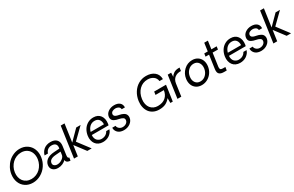

<svg xmlns="http://www.w3.org/2000/svg" viewBox="231 -2417 6265 4085"><g transform="rotate(-30 3363.5 -375.0)"><path d="M338.9 9.8Q234.4 9.8 157.2 -42Q80.1 -93.8 46.1 -181.4Q12.2 -269 26.9 -375Q38.1 -454.1 75.2 -524.9Q112.3 -595.7 167.5 -647.5Q222.7 -699.2 295.4 -729.5Q368.2 -759.8 446.8 -759.8Q550.8 -759.8 627.9 -708Q705.1 -656.2 739.3 -568.4Q773.4 -480.5 758.8 -375Q744.1 -269.5 685.1 -181.6Q626 -93.8 534.4 -42Q442.9 9.8 338.9 9.8ZM351.1 -75.2Q412.6 -75.2 468.8 -98.6Q524.9 -122.1 566.7 -162.4Q608.4 -202.6 636.7 -257.8Q665 -313 673.8 -375Q685.1 -459 660.2 -527.1Q635.3 -595.2 576.4 -635.5Q517.6 -675.8 435.1 -675.8Q373.5 -675.8 317.1 -652.3Q260.7 -628.9 218.5 -588.4Q176.3 -547.9 147.7 -492.7Q119.1 -437.5 110.8 -375Q102.1 -313 114.7 -257.8Q127.4 -202.6 158.4 -162.4Q189.5 -122.1 239.3 -98.6Q289.1 -75.2 351.1 -75.2Z M958 4.9Q878.4 4.9 832.8 -39.3Q787.1 -83.5 796.9 -154.8Q808.1 -230 870.6 -276.9Q933.1 -323.7 1048.8 -332L1183.6 -340.8L1187 -358.9Q1195.8 -419.9 1164.8 -450.9Q1133.8 -481.9 1071.8 -481.9Q1016.1 -481.9 976.3 -451.7Q936.5 -421.4 922.9 -371.1H839.8Q848.6 -407.7 867.9 -440.2Q887.2 -472.7 917 -499.3Q946.8 -525.9 990.2 -541.5Q1033.7 -557.1 1085.9 -557.1Q1185.5 -557.1 1235.1 -504.4Q1284.7 -451.7 1272 -356.9Q1269 -338.4 1242.7 -147Q1236.8 -105.5 1244.4 -88.1Q1252 -70.8 1272.9 -71.8L1262.7 0Q1250.5 0 1232.9 -2Q1159.2 -13.7 1153.8 -78.1Q1126 -42.5 1071.8 -18.8Q1017.6 4.9 958 4.9ZM981 -68.8Q1041.5 -68.8 1095.9 -104.7Q1150.4 -140.6 1162.6 -188L1174.8 -272L1047.9 -262.2Q897 -251 884.8 -157.2Q879.4 -117.2 908.7 -93Q938 -68.8 981 -68.8Z M1348.6 0 1454.6 -750H1547.9L1485.8 -314L1719.7 -549.8H1827.6L1563 -291L1782.7 0H1674.8L1479 -258.8L1441.9 0Z M2345.7 -277.8Q2340.3 -251.5 2338.4 -245.1H1926.8Q1922.4 -203.1 1932.6 -168.9Q1942.9 -134.8 1963.6 -113.5Q1984.4 -92.3 2010.7 -80.8Q2037.1 -69.3 2066.4 -68.8Q2126.5 -68.4 2169.4 -94.2Q2212.4 -120.1 2233.4 -164.1H2312.5Q2306.2 -142.1 2293.7 -120.1Q2281.2 -98.1 2259.3 -75.2Q2237.3 -52.2 2210 -34.7Q2182.6 -17.1 2143.6 -5.9Q2104.5 5.4 2060.5 4.9Q2002.9 4.4 1957.5 -17.3Q1912.1 -39.1 1884.8 -76.7Q1857.4 -114.3 1846.4 -165.3Q1835.4 -216.3 1843.8 -273.9Q1855.5 -353.5 1893.8 -416.5Q1932.1 -479.5 1995.6 -516.8Q2059.1 -554.2 2137.7 -554.2Q2251 -554.2 2307.1 -477.8Q2363.3 -401.4 2345.7 -277.8ZM2126.5 -478Q2055.7 -478 2007.1 -433.3Q1958.5 -388.7 1938.5 -314H2264.6Q2267.6 -389.2 2231.9 -433.6Q2196.3 -478 2126.5 -478Z M2576.2 8.8Q2533.7 8.8 2499 -2Q2464.4 -12.7 2442.4 -30Q2420.4 -47.4 2405.8 -70.1Q2391.1 -92.8 2385.5 -115.7Q2379.9 -138.7 2381.3 -162.1H2462.4Q2463.4 -123.5 2499 -92.5Q2534.7 -61.5 2585.4 -62Q2636.7 -63 2672.6 -88.9Q2708.5 -114.7 2714.4 -155.8Q2719.7 -197.8 2686.8 -219.2Q2653.8 -240.7 2588.4 -252.9Q2560.1 -258.8 2538.6 -265.1Q2517.1 -271.5 2494.1 -283.2Q2471.2 -294.9 2457.3 -309.8Q2443.4 -324.7 2436.3 -347.9Q2429.2 -371.1 2433.1 -399.9Q2443.4 -472.2 2506.6 -515.1Q2569.8 -558.1 2652.3 -558.1Q2737.8 -558.1 2785.6 -517.8Q2833.5 -477.5 2831.5 -401.9H2752.4Q2751.5 -424.3 2740.7 -441.2Q2730 -458 2713.6 -466.8Q2697.3 -475.6 2681.9 -479.7Q2666.5 -483.9 2651.4 -484.9Q2605.5 -486.3 2569.8 -467.5Q2534.2 -448.7 2529.3 -411.1Q2526.9 -394 2532.7 -380.6Q2538.6 -367.2 2548.3 -358.6Q2558.1 -350.1 2576.2 -342.8Q2594.2 -335.4 2609.9 -331.8Q2625.5 -328.1 2649.4 -323.2Q2676.8 -317.9 2698.5 -311Q2720.2 -304.2 2743.9 -291.3Q2767.6 -278.3 2782.2 -261.7Q2796.9 -245.1 2804.7 -219.5Q2812.5 -193.8 2808.1 -162.1Q2797.4 -88.4 2731.7 -39.8Q2666 8.8 2576.2 8.8Z M3829.1 -382.8 3817.9 -301.8 3774.9 0H3715.8L3714.8 -119.1Q3665 -55.7 3602.3 -25.4Q3539.6 4.9 3445.8 4.9Q3365.7 4.9 3303.7 -25.9Q3241.7 -56.6 3205.3 -108.6Q3168.9 -160.6 3154.8 -229Q3140.6 -297.4 3150.9 -373Q3167 -484.9 3222.4 -572.5Q3277.8 -660.2 3363.3 -709Q3448.7 -757.8 3549.8 -757.8Q3675.8 -757.8 3753.2 -695.1Q3830.6 -632.3 3832 -519H3748Q3737.8 -595.2 3680.4 -635.5Q3623 -675.8 3543.9 -675.8Q3420.4 -675.8 3336.7 -592.8Q3252.9 -509.8 3233.9 -373Q3224.6 -307.1 3237.5 -251Q3250.5 -194.8 3280.8 -156.7Q3311 -118.7 3356.2 -97.4Q3401.4 -76.2 3455.1 -76.2Q3576.2 -76.2 3646.7 -138.4Q3717.3 -200.7 3731.9 -306.2H3526.9L3538.1 -382.8Z M4261.7 -555.2 4250 -476.1Q4162.1 -481.4 4100.6 -435.8Q4039.1 -390.1 4025.9 -297.9L3983.9 0H3889.6L3967.8 -549.8H4051.8L4046.9 -450.2Q4060.1 -472.2 4075.4 -489Q4090.8 -505.9 4116 -522.9Q4141.1 -540 4178.2 -548.6Q4215.3 -557.1 4261.7 -555.2Z M4261.7 -275.9Q4278.3 -396 4365.2 -477.5Q4452.1 -559.1 4569.8 -559.1Q4647.9 -559.1 4704.1 -521.2Q4760.3 -483.4 4784.4 -418.9Q4808.6 -354.5 4797.9 -275.9Q4787.1 -197.8 4744.4 -133.3Q4701.7 -68.8 4634.5 -31Q4567.4 6.8 4489.7 6.8Q4412.1 6.8 4355.7 -31Q4299.3 -68.8 4275.1 -133.3Q4251 -197.8 4261.7 -275.9ZM4706.1 -275.9Q4717.8 -361.8 4677.2 -419.4Q4636.7 -477.1 4558.1 -477.1Q4479.5 -477.1 4422.6 -419.2Q4365.7 -361.3 4354 -275.9Q4341.8 -190.9 4382.6 -133.5Q4423.3 -76.2 4502 -76.2Q4580.6 -76.2 4637.2 -133.5Q4693.8 -190.9 4706.1 -275.9Z M5039.6 1Q5002 1 4974.9 -5.4Q4947.8 -11.7 4926.3 -27.6Q4904.8 -43.5 4897 -74Q4889.2 -104.5 4895.5 -148.9L4942.4 -479H4856.4L4866.7 -551.8H4952.6L4980.5 -750H5069.8L5041.5 -551.8H5171.4L5160.6 -478L5029.8 -479L4984.4 -159.2Q4978.5 -118.7 4991.5 -98.4Q5004.4 -78.1 5050.8 -78.1H5111.8L5099.6 1Z M5715.3 -277.8Q5710 -251.5 5708 -245.1H5296.4Q5292 -203.1 5302.2 -168.9Q5312.5 -134.8 5333.3 -113.5Q5354 -92.3 5380.4 -80.8Q5406.7 -69.3 5436 -68.8Q5496.1 -68.4 5539.1 -94.2Q5582 -120.1 5603 -164.1H5682.1Q5675.8 -142.1 5663.3 -120.1Q5650.9 -98.1 5628.9 -75.2Q5606.9 -52.2 5579.6 -34.7Q5552.2 -17.1 5513.2 -5.9Q5474.1 5.4 5430.2 4.9Q5372.6 4.4 5327.1 -17.3Q5281.7 -39.1 5254.4 -76.7Q5227.1 -114.3 5216.1 -165.3Q5205.1 -216.3 5213.4 -273.9Q5225.1 -353.5 5263.4 -416.5Q5301.8 -479.5 5365.2 -516.8Q5428.7 -554.2 5507.3 -554.2Q5620.6 -554.2 5676.8 -477.8Q5732.9 -401.4 5715.3 -277.8ZM5496.1 -478Q5425.3 -478 5376.7 -433.3Q5328.1 -388.7 5308.1 -314H5634.3Q5637.2 -389.2 5601.6 -433.6Q5565.9 -478 5496.1 -478Z M5945.8 8.8Q5903.3 8.8 5868.7 -2Q5834 -12.7 5812 -30Q5790 -47.4 5775.4 -70.1Q5760.7 -92.8 5755.1 -115.7Q5749.5 -138.7 5751 -162.1H5832Q5833 -123.5 5868.7 -92.5Q5904.3 -61.5 5955.1 -62Q6006.3 -63 6042.2 -88.9Q6078.1 -114.7 6084 -155.8Q6089.4 -197.8 6056.4 -219.2Q6023.4 -240.7 5958 -252.9Q5929.7 -258.8 5908.2 -265.1Q5886.7 -271.5 5863.8 -283.2Q5840.8 -294.9 5826.9 -309.8Q5813 -324.7 5805.9 -347.9Q5798.8 -371.1 5802.7 -399.9Q5813 -472.2 5876.2 -515.1Q5939.5 -558.1 6022 -558.1Q6107.4 -558.1 6155.3 -517.8Q6203.1 -477.5 6201.2 -401.9H6122.1Q6121.1 -424.3 6110.4 -441.2Q6099.6 -458 6083.3 -466.8Q6066.9 -475.6 6051.5 -479.7Q6036.1 -483.9 6021 -484.9Q5975.1 -486.3 5939.5 -467.5Q5903.8 -448.7 5898.9 -411.1Q5896.5 -394 5902.3 -380.6Q5908.2 -367.2 5918 -358.6Q5927.7 -350.1 5945.8 -342.8Q5963.9 -335.4 5979.5 -331.8Q5995.1 -328.1 6019 -323.2Q6046.4 -317.9 6068.1 -311Q6089.8 -304.2 6113.5 -291.3Q6137.2 -278.3 6151.9 -261.7Q6166.5 -245.1 6174.3 -219.5Q6182.1 -193.8 6177.7 -162.1Q6167 -88.4 6101.3 -39.8Q6035.6 8.8 5945.8 8.8Z M6246.6 0 6352.5 -750H6445.8L6383.8 -314L6617.7 -549.8H6725.6L6460.9 -291L6680.7 0H6572.8L6377 -258.8L6339.8 0Z"/></g></svg>

Font: Oakes Grotesk
Style: Italic
Weight: 400
Italic angle: -8°
Designer: Samuel Oakes
Foundry: Samuel Oakes
Version: Version 1.000;PS 001.000;hotconv 1.0.88;makeotf.lib2.5.64775